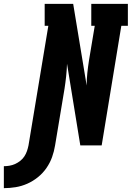

<svg xmlns="http://www.w3.org/2000/svg" viewBox="-144 -755 684 997"><path d="M-124 222V108Q-110 108 -95 105.5Q-80 103 -65.5 96.5Q-51 90 -38.5 80Q-26 70 -17.5 57Q-9 44 -4 29.5Q1 15 4 0L107 -621H88V-735H236L306 -311Q306 -343 309.5 -376Q313 -409 318 -441L348 -621H330V-735H520V-621H486L384 0H273L204 -424Q203 -392 199.5 -359Q196 -326 191 -294L142 0Q137 31 126.5 60.5Q116 90 97.5 117Q79 144 53 165Q27 186 -2.5 199Q-32 212 -63 217Q-94 222 -124 222Z"/></svg>

Font: Iosevka Slab Heavy Oblique
Style: Regular
Weight: 900
Italic angle: -9°
Monospace: yes
Designer: Belleve Invis
Foundry: Belleve Invis
Version: Version 11.1.1; ttfautohint (v1.8.3)